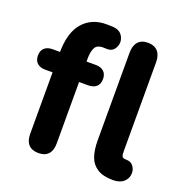

<svg xmlns="http://www.w3.org/2000/svg" viewBox="-126 -810 903 934"><g transform="rotate(20 325.5 -343.0)"><path d="M102.2 -65.2V-384.1H64.3Q37.5 -384.1 22.3 -397.8Q7.2 -411.4 7.2 -437.1Q7.2 -462.7 22.3 -476.4Q37.5 -490 64.3 -490H138.5L102.2 -452.5V-484.7Q102.2 -589.7 147.5 -641.9Q192.9 -694 268.8 -693.7L295.1 -693.1Q337.1 -693.1 352.9 -665.4Q368.8 -637.8 356.1 -609.5Q343.3 -581.2 313.5 -581.4L293.1 -582Q259.6 -582.4 249.5 -560.6Q239.4 -538.9 239.4 -503.8V-472.2L221.7 -490H286.7Q313.8 -490 328.9 -476.4Q344.1 -462.7 344.1 -437.1Q344.1 -411.4 328.9 -397.8Q313.8 -384.1 286.7 -384.1H239.4V-65.2Q239.4 -29.9 222.3 -10.8Q205.3 8.4 171.2 8.4Q137.1 8.4 119.6 -10.8Q102.2 -29.9 102.2 -65.2ZM557.1 8Q505.5 8 475.8 -11Q446 -30 433.8 -64Q421.5 -98 421.5 -148.4V-602.8Q421.5 -638.7 439 -658.6Q456.4 -678.4 489.7 -678.4Q523 -678.4 540.9 -658.6Q558.7 -638.7 558.7 -602.8V-148.4V-142Q558.7 -123.4 562.5 -115.6Q566.3 -107.7 582.7 -107.7Q608.8 -107.7 620.8 -91.2Q632.8 -74.6 632.8 -56.1Q632.8 -28.5 612.8 -10.3Q592.7 8 557.1 8Z"/></g></svg>

Font: SN Pro Thin
Style: Regular
Weight: 200
Designer: Tobias Whetton
Foundry: Supernotes
Version: Version 1.003;Glyphs 3.3 (3324)